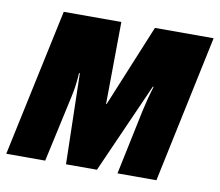

<svg xmlns="http://www.w3.org/2000/svg" viewBox="-80 -631 812 709"><g transform="rotate(10 326.0 -276.5)"><path d="M-14 0H132L187 -251C194 -281 197 -310 199 -340H202L210 0H326L476 -338H479C469 -306 461 -275 454 -243L403 0H549L666 -553H446L319 -245H317L320 -553H104Z"/></g></svg>

Font: Noto Sans ExtraCondensed Black
Style: Italic
Weight: 900
Width: 2
Italic angle: -12°
Designer: Monotype Design Team
Foundry: Monotype Imaging Inc.
Version: Version 2.013